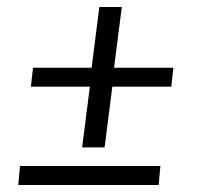

<svg xmlns="http://www.w3.org/2000/svg" viewBox="-20 -553 577 547"><path d="M214 -133 236 -306H68L74 -360H241L263 -533H327L305 -360H474L468 -306H300L278 -133ZM32 -26 37 -80H437L432 -26Z"/></svg>

Font: Faustina Light
Style: Italic
Weight: 300
Italic angle: -8°
Designer: Alfonso Garcia
Foundry: http://www.omnibus-type.com
Version: Version 1.200